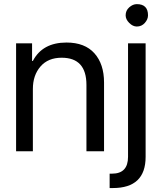

<svg xmlns="http://www.w3.org/2000/svg" viewBox="-20 -739 794 938"><path d="M58.6 -527.3H136.7V-441.4H140.6Q187.5 -531.2 304.7 -531.2Q394.5 -531.2 441.4 -478.5Q488.3 -425.8 488.3 -335.9V0H402.3V-324.2Q402.3 -457 281.2 -457Q214.8 -457 177.7 -414.1Q140.6 -371.1 140.6 -304.7V0H58.6ZM691.4 27.3Q691.4 179.7 531.2 179.7H515.6V109.4H527.3Q605.5 109.4 605.5 27.3V-527.3H691.4ZM648.4 -609.4Q628.9 -609.4 611.3 -627Q593.8 -644.5 593.8 -664.1Q593.8 -687.5 611.3 -703.1Q628.9 -718.8 648.4 -718.8Q703.1 -718.8 703.1 -664.1Q703.1 -644.5 687.5 -627Q671.9 -609.4 648.4 -609.4Z"/></svg>

Font: 和音 by 宁静之雨，公众号njzyshare
Style: Regular
Weight: 400
Designer: Steve Matteson
Foundry: Ascender Corporation
Version: Version 6.00;June 8, 2018;FontCreator 11.0.0.2388 32-bit